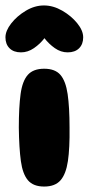

<svg xmlns="http://www.w3.org/2000/svg" viewBox="-20 -684 325 704"><path d="M142 0Q102 0 82.5 -23Q63 -46 56.5 -93.5Q50 -141 49 -216Q49 -291 55.5 -339Q62 -387 82 -409.5Q102 -432 142 -432Q182 -432 201.5 -409.5Q221 -387 228 -339Q235 -291 235 -216Q236 -141 229 -93.5Q222 -46 202 -23Q182 0 142 0ZM57 -492Q30 -492 15 -507Q0 -522 0 -547Q0 -571 21 -598Q42 -625 74.5 -644.5Q107 -664 141 -664Q175 -664 208 -645Q241 -626 263 -599Q285 -572 285 -547Q285 -522 270 -507Q255 -492 228 -492Q203 -492 181 -507.5Q159 -523 143 -544Q127 -523 104.5 -507.5Q82 -492 57 -492Z"/></svg>

Font: Cherry Bomb One
Style: Regular
Weight: 400
Designer: satsuyako
Foundry: satsuyako
Version: Version 4.100; ttfautohint (v1.8.3)